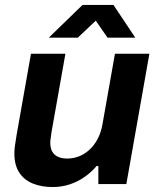

<svg xmlns="http://www.w3.org/2000/svg" viewBox="-20 -743 641 775"><path d="M193 12Q148 12 113 -2Q78 -16 58 -46Q38 -76 38 -124Q38 -141 41 -159.5Q44 -178 47 -198L105 -526H244L188 -210Q187 -198 185 -187.5Q183 -177 183 -167Q183 -144 191.5 -130Q200 -116 215.5 -109.5Q231 -103 251 -103Q276 -103 299 -112Q322 -121 341 -138.5Q360 -156 373.5 -181Q387 -206 393 -238L444 -526H583L490 0H377V-73H370Q349 -48 321 -28.5Q293 -9 260.5 1.5Q228 12 193 12ZM177 -591 313 -723H438L526 -591H414L344 -692H401L294 -591Z"/></svg>

Font: Archivo SemiBold
Style: Bold Italic
Weight: 700
Italic angle: -10°
Version: Version 2.001